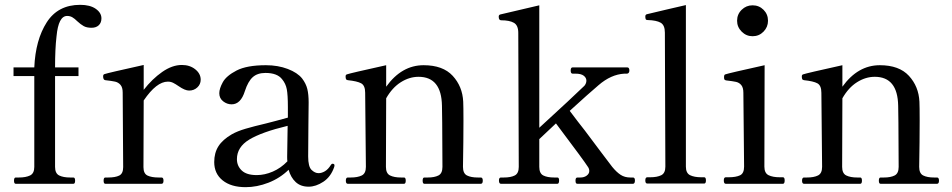

<svg xmlns="http://www.w3.org/2000/svg" viewBox="-20 -761 3940 795"><path d="M400 -685Q400 -667 389 -656.5Q378 -646 359 -646Q339 -646 326.5 -653Q314 -660 300 -673Q289 -684 279.5 -689.5Q270 -695 258 -695Q240 -695 229 -674Q218 -653 214 -610Q208 -559 208 -482H305V-446H208V-70Q208 -43 225 -34.5Q242 -26 271 -26H284Q291 -26 291 -13Q291 0 284 0H45Q38 0 38 -13Q38 -26 45 -26H58Q87 -26 104.5 -34.5Q122 -43 122 -70V-446H36V-482H122Q127 -596 173.5 -668.5Q220 -741 312 -741Q353 -741 376.5 -724.5Q400 -708 400 -685Z M811 -431Q811 -412 797 -399Q783 -386 763 -386Q746 -386 720 -404Q707 -413 697 -418Q687 -423 675 -423Q628 -423 575 -345L574 -69Q574 -42 591 -34Q608 -26 637 -26H649Q657 -26 657 -13Q657 0 649 0H416Q409 0 409 -13Q409 -26 416 -26H428Q457 -26 473.5 -34Q490 -42 490 -69L488 -378Q488 -399 479 -409.5Q470 -420 456.5 -423Q443 -426 416 -429Q407 -430 407 -445Q407 -452 412 -454Q426 -459 575 -492V-389Q610 -434 651.5 -463Q693 -492 733 -492Q766 -492 788.5 -474Q811 -456 811 -431Z M1365 -76 1364 -70Q1350 -29 1319 -8.5Q1288 12 1258 12Q1225 12 1204.5 -7Q1184 -26 1175 -58Q1139 -23 1091.5 -4.5Q1044 14 997 14Q937 14 902 -14Q867 -42 867 -90Q867 -128 884.5 -155.5Q902 -183 940 -205Q963 -218 997 -228Q1031 -238 1082 -250Q1100 -255 1122.5 -260.5Q1145 -266 1172 -274V-317Q1172 -368 1167.5 -391.5Q1163 -415 1148 -433Q1128 -459 1079 -459Q1046 -459 1026.5 -441.5Q1007 -424 994 -384Q977 -329 939 -329Q920 -329 904 -341.5Q888 -354 888 -375Q888 -394 902.5 -420.5Q917 -447 959.5 -469Q1002 -491 1081 -491Q1131 -491 1171.5 -475.5Q1212 -460 1231 -436Q1247 -415 1252.5 -392.5Q1258 -370 1258 -337Q1258 -282 1257 -245L1256 -113Q1256 -71 1270 -57.5Q1284 -44 1299 -44Q1312 -44 1325.5 -52Q1339 -60 1350 -78Q1353 -83 1357 -83Q1365 -83 1365 -76ZM1170 -93Q1169 -99 1169 -111L1171 -240Q1063 -214 1012 -183Q961 -152 961 -102Q961 -74 981 -55Q1001 -36 1043 -36Q1076 -36 1109.5 -50.5Q1143 -65 1170 -93Z M1971 -26Q1979 -26 1979 -13Q1979 0 1971 0H1737Q1730 0 1730 -13Q1730 -26 1737 -26H1751Q1779 -26 1795.5 -34.5Q1812 -43 1812 -70L1811 -253L1810 -323Q1808 -443 1713 -443Q1675 -443 1639.5 -420.5Q1604 -398 1579 -354L1578 -70Q1578 -43 1595 -34.5Q1612 -26 1641 -26H1653Q1660 -26 1660 -13Q1660 0 1653 0H1420Q1412 0 1412 -13Q1412 -26 1420 -26H1432Q1461 -26 1478 -34.5Q1495 -43 1495 -70L1492 -377Q1492 -407 1475.5 -416Q1459 -425 1420 -429Q1414 -430 1412.5 -434Q1411 -438 1411 -445Q1411 -451 1416 -453Q1430 -458 1579 -491V-402Q1643 -491 1734 -491Q1814 -491 1854.5 -447Q1895 -403 1898 -340Q1899 -320 1899 -261Q1899 -180 1897 -70Q1897 -43 1913.5 -34.5Q1930 -26 1959 -26Z M2601 -26Q2609 -26 2609 -14Q2609 0 2601 0H2371Q2366 0 2364.5 -3.5Q2363 -7 2363 -14Q2363 -26 2371 -26H2383Q2399 -26 2409.5 -34Q2420 -42 2420 -53Q2420 -63 2413 -72Q2400 -93 2282 -250L2213 -185V-70Q2213 -43 2229.5 -34.5Q2246 -26 2275 -26H2288Q2295 -26 2295 -14Q2295 0 2288 0H2054Q2046 0 2046 -14Q2046 -26 2054 -26H2066Q2095 -26 2111.5 -34.5Q2128 -43 2128 -70L2126 -625Q2126 -656 2108 -666.5Q2090 -677 2055 -677Q2045 -677 2045 -692Q2045 -699 2051 -701L2213 -739V-232Q2267 -281 2328.5 -338.5Q2390 -396 2400 -406Q2408 -416 2408 -427Q2408 -439 2397 -447.5Q2386 -456 2363 -456H2351Q2343 -456 2343 -469Q2343 -482 2351 -482H2577Q2586 -482 2586 -469Q2586 -458 2577 -456H2565Q2510 -453 2458 -408Q2419 -375 2339 -302Q2375 -254 2402 -220Q2439 -170 2469.5 -130Q2500 -90 2515 -70Q2533 -48 2550 -37Q2567 -26 2590 -26Z M2660 -1Q2652 -1 2652 -14Q2652 -27 2660 -27H2672Q2701 -27 2718 -35.5Q2735 -44 2735 -71L2733 -626Q2733 -657 2715.5 -667Q2698 -677 2662 -678Q2655 -678 2653.5 -682Q2652 -686 2652 -693Q2652 -700 2658 -702Q2688 -709 2740 -721.5Q2792 -734 2820 -740V-71Q2820 -44 2837.5 -35.5Q2855 -27 2884 -27H2896Q2903 -27 2903 -14Q2903 -1 2896 -1Z M3032 -675Q3032 -702 3051 -720.5Q3070 -739 3096 -739Q3123 -739 3141.5 -720.5Q3160 -702 3160 -675Q3160 -649 3141.5 -630Q3123 -611 3096 -611Q3070 -611 3051 -630Q3032 -649 3032 -675ZM2985 0Q2977 0 2977 -14Q2977 -27 2985 -27H2997Q3027 -27 3044 -35Q3061 -43 3061 -71L3058 -377Q3058 -398 3049.5 -408.5Q3041 -419 3027.5 -422Q3014 -425 2987 -428Q2981 -429 2979.5 -432Q2978 -435 2978 -441Q2978 -446 2979 -449Q2980 -452 2983 -453Q2997 -458 3146 -491L3145 -71Q3145 -44 3162.5 -35.5Q3180 -27 3209 -27H3222Q3229 -27 3229 -14Q3229 0 3222 0Z M3860 -26Q3868 -26 3868 -13Q3868 0 3860 0H3626Q3619 0 3619 -13Q3619 -26 3626 -26H3640Q3668 -26 3684.5 -34.5Q3701 -43 3701 -70L3700 -253L3699 -323Q3697 -443 3602 -443Q3564 -443 3528.5 -420.5Q3493 -398 3468 -354L3467 -70Q3467 -43 3484 -34.5Q3501 -26 3530 -26H3542Q3549 -26 3549 -13Q3549 0 3542 0H3309Q3301 0 3301 -13Q3301 -26 3309 -26H3321Q3350 -26 3367 -34.5Q3384 -43 3384 -70L3381 -377Q3381 -407 3364.5 -416Q3348 -425 3309 -429Q3303 -430 3301.5 -434Q3300 -438 3300 -445Q3300 -451 3305 -453Q3319 -458 3468 -491V-402Q3532 -491 3623 -491Q3703 -491 3743.5 -447Q3784 -403 3787 -340Q3788 -320 3788 -261Q3788 -180 3786 -70Q3786 -43 3802.5 -34.5Q3819 -26 3848 -26Z"/></svg>

Font: Shippori Mincho Medium
Style: Regular
Weight: 500
Designer: FONTDASU
Foundry: FONTDASU / Google Inc. / but / Adobe
Version: Version 3.110; ttfautohint (v1.8.3)